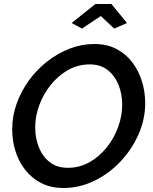

<svg xmlns="http://www.w3.org/2000/svg" viewBox="-20 -935 765 960"><path d="M297 5Q235 5 187.5 -19Q140 -43 107 -84.5Q74 -126 57.5 -178.5Q41 -231 41 -289Q41 -354 63 -416Q85 -478 124 -532Q163 -586 215 -627Q267 -668 327.5 -691.5Q388 -715 452 -715Q514 -715 561.5 -690.5Q609 -666 641 -624Q673 -582 689.5 -529Q706 -476 706 -419Q706 -339 672.5 -263Q639 -187 581.5 -126.5Q524 -66 450.5 -30.5Q377 5 297 5ZM319 -96Q378 -96 427.5 -124Q477 -152 514 -198.5Q551 -245 571 -300.5Q591 -356 591 -411Q591 -465 572.5 -511Q554 -557 518 -585Q482 -613 429 -613Q370 -613 320.5 -585Q271 -557 234 -511Q197 -465 176.5 -409.5Q156 -354 156 -298Q156 -244 174.5 -198Q193 -152 229 -124Q265 -96 319 -96ZM338 -820 457 -915H537L615 -820L551 -792L484 -855L390 -792Z"/></svg>

Font: Raleway SemiBold
Style: Italic
Weight: 600
Italic angle: -12°
Designer: Matt McInerney, Pablo Impallari, Rodrigo Fuenzalida
Foundry: Matt McInerney, Pablo Impallari, Rodrigo Fuenzalida
Version: Version 4.026